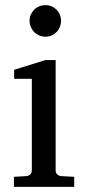

<svg xmlns="http://www.w3.org/2000/svg" viewBox="-20 -728 343 748"><path d="M34.2 0V-39.1L83 -42Q92.3 -43 98.1 -48.8Q104 -54.7 104 -64V-420.9H35.2V-456.1L157.2 -494.1H196.8V-64Q196.8 -54.7 202.9 -48.8Q209 -43 217.8 -42L269 -39.1V0ZM217.8 -647Q217.8 -634.3 213.1 -622.8Q208.5 -611.3 200.2 -603Q191.9 -594.7 180.9 -589.8Q169.9 -585 157.2 -585Q144.5 -585 133.1 -589.8Q121.6 -594.7 113.3 -603Q105 -611.3 100.1 -622.8Q95.2 -634.3 95.2 -647Q95.2 -659.7 100.1 -670.9Q105 -682.1 113.3 -690.4Q121.6 -698.7 133.1 -703.4Q144.5 -708 157.2 -708Q169.9 -708 180.9 -703.4Q191.9 -698.7 200.2 -690.4Q208.5 -682.1 213.1 -670.9Q217.8 -659.7 217.8 -647Z"/></svg>

Font: Charis SIL Am
Style: Regular
Weight: 400
Foundry: SIL International
Version: Version 5.000